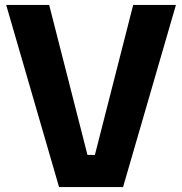

<svg xmlns="http://www.w3.org/2000/svg" viewBox="-20 -757 737 777"><path d="M219 0 5 -737H179L334 -130H364L519 -737H692L478 0Z"/></svg>

Font: Tomorrow SemiBold
Style: Regular
Weight: 600
Designer: Tony de Marco, Monica Rizzolli
Foundry: Just in Type
Version: Version 2.002